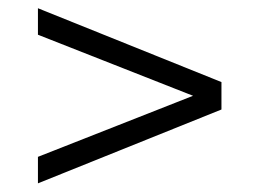

<svg xmlns="http://www.w3.org/2000/svg" viewBox="-20 -577 615 455"><path d="M69.9 -142.5V-205.3L479.4 -366.5V-333.5L69.9 -494.7V-557.5L504.8 -382.5V-317.5Z"/></svg>

Font: Montserrat Alternates Thin
Style: Regular
Weight: 100
Designer: Julieta Ulanovsky
Foundry: Julieta Ulanovsky
Version: Version 9.000